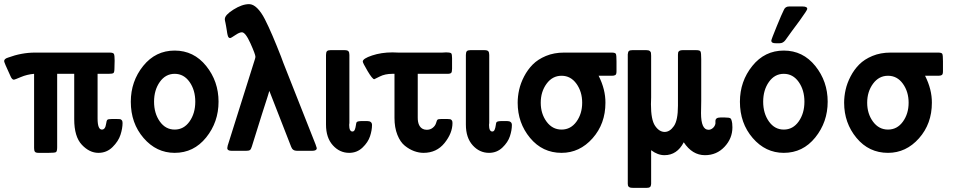

<svg xmlns="http://www.w3.org/2000/svg" viewBox="-36 -725 4580 923"><path d="M-16.1 -431.2Q-16.1 -442.4 2.9 -448.2Q67.9 -472.2 132.8 -472.2H491.2Q508.3 -472.2 511.7 -465.6Q515.1 -459 515.1 -433.1Q515.1 -427.2 514.6 -415Q514.2 -402.8 514.2 -397Q514.2 -377.9 509.5 -374Q504.9 -370.1 485.8 -370.1H433.1V-155.8Q433.1 -101.6 454.1 -102.1Q470.2 -102.1 474.1 -129.9Q476.1 -146 480.5 -149.4Q484.9 -152.8 500 -152.8H527.8Q536.6 -152.8 540.8 -152.3Q544.9 -151.9 549.1 -147.5Q553.2 -143.1 553.2 -133.8Q553.2 -107.9 543.2 -76.9Q533.2 -45.9 505.1 -18.1Q477.1 9.8 437 9.8Q394 9.8 357.4 -29.1Q320.8 -67.9 320.8 -151.9V-370.1H238.8V-17.1Q238.8 2.9 232.9 6.3Q227.1 9.8 198.2 9.8H149.9Q135.7 9.8 131.8 4.4Q127.9 -1 127.9 -13.2V-370.1Q93.8 -367.2 64 -354.5Q34.2 -341.8 30.8 -341.8Q21 -341.8 13.2 -361.8Q-16.1 -424.3 -16.1 -431.2Z M592.8 -235.8Q592.8 -334 652.3 -408Q711.9 -481.9 803.7 -481.9Q895.5 -481.9 955.1 -408Q1014.6 -334 1014.6 -236.1Q1014.6 -138.2 955.1 -64.2Q895.5 9.8 803.7 9.8Q715.8 9.8 654.3 -61.5Q592.8 -132.8 592.8 -235.8ZM732.2 -331.1Q704.6 -292 704.6 -236.1Q704.6 -180.2 732.2 -141.1Q759.8 -102.1 803.7 -102.1Q847.7 -102.1 875.2 -141.1Q902.8 -180.2 902.8 -236.1Q902.8 -292 875.2 -331.1Q847.7 -370.1 803.7 -370.1Q759.8 -370.1 732.2 -331.1Z M1044.9 -633.8Q1044.9 -652.8 1086.4 -679Q1127.9 -705.1 1161.6 -705.1Q1180.7 -705.1 1200.2 -686Q1219.7 -667 1237.3 -632.6Q1254.9 -598.1 1274.4 -552.5Q1293.9 -506.8 1314.9 -453.1Q1321.8 -434.1 1325.7 -423.8L1481 -30.8L1486.8 -13.2Q1486.8 0 1464.8 0H1391.6Q1370.6 0 1363.8 -19L1258.8 -288.1Q1255.9 -276.9 1249.8 -258.5Q1243.7 -240.2 1223.1 -175.5Q1202.6 -110.8 1174.8 -21Q1170.9 -7.8 1165.8 -3.9Q1160.6 0 1147 0H1077.6Q1056.6 0 1056.6 -13.2Q1056.6 -15.1 1058.6 -24.9L1189 -439Q1191.9 -447.8 1191.9 -452.1Q1191.9 -463.4 1168 -516.6Q1144 -569.8 1127 -569.8Q1114.7 -569.8 1094.7 -555.9Q1074.7 -542 1069.8 -542Q1067.9 -542 1065.9 -543Q1064 -543.9 1062.5 -545.9Q1061 -547.9 1060.3 -549.8Q1059.6 -551.8 1058.6 -555.4Q1057.6 -559.1 1057.1 -561.5Q1056.6 -564 1055.7 -569.1Q1054.7 -574.2 1054.7 -576.2Q1052.7 -589.4 1050.8 -599.6Q1048.8 -609.9 1047.9 -615Q1046.9 -620.1 1045.9 -624Q1044.9 -627.9 1044.9 -629.9Q1044.9 -631.8 1044.9 -633.8Z M1531.2 -126V-460.9Q1531.2 -474.1 1535.9 -479Q1540.5 -483.9 1552.2 -483.9H1620.6Q1634.8 -483.9 1639.2 -478.5Q1643.6 -473.1 1643.6 -460.9V-133.8Q1643.6 -131.8 1643.1 -128.9Q1642.6 -126 1642.6 -125Q1642.6 -92.8 1658.2 -92.8Q1666 -92.8 1669.7 -101.8Q1673.3 -110.8 1674.8 -122.3Q1676.3 -133.8 1678.2 -137.2Q1682.1 -143.1 1705.6 -143.1H1728.5Q1752.4 -143.1 1752.4 -124Q1752.4 -99.1 1742.9 -70.1Q1733.4 -41 1706.8 -15.6Q1680.2 9.8 1642.6 9.8Q1596.7 9.8 1564 -26.6Q1531.2 -63 1531.2 -126Z M1708 -429.2Q1708 -443.4 1752.7 -458.3Q1797.4 -473.1 1850.1 -473.1H1851.1Q1855 -473.1 1864 -472.7Q1873 -472.2 1878.4 -472.2H2090.3Q2093.3 -472.2 2098.6 -472.7Q2104 -473.1 2107.4 -473.1Q2129.4 -473.1 2133.3 -468.5Q2137.2 -463.9 2137.2 -445.8V-395Q2137.2 -379.9 2133.3 -375Q2129.4 -370.1 2114.3 -370.1H1972.2V-159.2Q1972.2 -117.2 1997.1 -105Q2004.9 -101.1 2016.1 -101.1Q2032.2 -101.1 2044.2 -110.6Q2056.2 -120.1 2060.1 -132.8Q2064 -147 2067.6 -149.9Q2071.3 -152.8 2084 -152.8H2116.2Q2124 -152.8 2128.2 -151.9Q2132.3 -150.9 2135.7 -147Q2139.2 -143.1 2139.2 -133.8Q2139.2 -85 2101.1 -37.6Q2063 9.8 2000 9.8Q1978 9.8 1955.1 1.5Q1932.1 -6.8 1910.2 -24.4Q1888.2 -42 1874.3 -76.9Q1860.4 -111.8 1860.4 -158.2V-370.1H1850.1Q1814.9 -370.1 1789.6 -357.2Q1764.2 -344.2 1763.2 -344.2Q1754.4 -344.2 1731.2 -383.3Q1708 -422.4 1708 -429.2Z M2203.6 -126V-460.9Q2203.6 -474.1 2208.3 -479Q2212.9 -483.9 2224.6 -483.9H2293Q2307.1 -483.9 2311.5 -478.5Q2315.9 -473.1 2315.9 -460.9V-133.8Q2315.9 -131.8 2315.4 -128.9Q2314.9 -126 2314.9 -125Q2314.9 -92.8 2330.6 -92.8Q2338.4 -92.8 2342 -101.8Q2345.7 -110.8 2347.2 -122.3Q2348.6 -133.8 2350.6 -137.2Q2354.5 -143.1 2377.9 -143.1H2400.9Q2424.8 -143.1 2424.8 -124Q2424.8 -99.1 2415.3 -70.1Q2405.8 -41 2379.2 -15.6Q2352.5 9.8 2314.9 9.8Q2269 9.8 2236.3 -26.6Q2203.6 -63 2203.6 -126Z M2452.6 -231Q2452.6 -261.7 2459.7 -293.5Q2466.8 -325.2 2483.6 -357.7Q2500.5 -390.1 2525.1 -415Q2549.8 -439.9 2588.6 -456.1Q2627.4 -472.2 2675.8 -472.2H2904.8Q2921.9 -472.2 2924.8 -465.6Q2927.7 -459 2927.7 -430.2V-381.8Q2927.7 -367.7 2922.1 -364.3Q2916.5 -360.8 2905.8 -360.8H2841.8Q2875 -294.9 2874.5 -231Q2874.5 -129.9 2812.5 -60.1Q2750.5 9.8 2663.6 9.8Q2571.8 9.8 2512.2 -62Q2452.6 -133.8 2452.6 -231ZM2591.6 -322.5Q2563.5 -284.2 2563.5 -231.2Q2563.5 -178.2 2591.6 -140.1Q2619.6 -102.1 2663.6 -102.1Q2707.5 -102.1 2735.1 -140.1Q2762.7 -178.2 2762.7 -231.2Q2762.7 -284.2 2735.1 -322.5Q2707.5 -360.8 2663.6 -360.8Q2619.6 -360.8 2591.6 -322.5Z M2981.9 158.2V-463.9Q2982.9 -476.1 2987.5 -480Q2992.2 -483.9 3003.9 -483.9H3071.3Q3082.5 -483.9 3087.4 -480Q3092.3 -476.1 3093.3 -471.4Q3094.2 -466.8 3094.2 -457V-256.8Q3094.2 -252 3093.8 -241Q3093.3 -230 3093.3 -224.1Q3093.3 -148.9 3113.3 -119.9Q3133.3 -90.8 3159.2 -90.8Q3184.1 -90.8 3203.6 -118.9Q3223.1 -147 3223.1 -216.8V-461.9Q3223.1 -468.8 3224.1 -472.9Q3225.1 -477.1 3230 -480.5Q3234.9 -483.9 3245.1 -483.9H3311Q3328.1 -483.9 3331.5 -477.5Q3335 -471.2 3335 -440.9V-240.2Q3335 -227.1 3334.5 -207.5Q3334 -188 3334 -181.2Q3334 -101.1 3370.1 -101.1Q3381.3 -101.1 3391.1 -109.6Q3400.9 -118.2 3403.3 -130.9V-143.1Q3403.3 -160.2 3427.2 -160.2H3448.2Q3470.2 -160.2 3475.6 -156Q3481 -151.9 3483.9 -131.8Q3484.9 -126 3484.9 -112.8Q3484.9 -59.6 3447 -19.3Q3409.2 21 3353 21Q3292 21 3251 -41Q3218.8 21 3158.2 21Q3126 21 3094.2 -2.9V158.2Q3093.3 171.4 3088.1 174.8Q3083 178.2 3071.3 178.2H3014.2Q3000 178.2 2994.6 177Q2989.3 175.8 2985.6 171.9Q2981.9 168 2981.9 158.2Z M3521 -235.8Q3521 -334 3580.6 -408Q3640.1 -481.9 3731.9 -481.9Q3823.7 -481.9 3883.3 -408Q3942.9 -334 3942.9 -236.1Q3942.9 -138.2 3883.3 -64.2Q3823.7 9.8 3731.9 9.8Q3644 9.8 3582.5 -61.5Q3521 -132.8 3521 -235.8ZM3660.4 -331.1Q3632.8 -292 3632.8 -236.1Q3632.8 -180.2 3660.4 -141.1Q3688 -102.1 3731.9 -102.1Q3775.9 -102.1 3803.5 -141.1Q3831.1 -180.2 3831.1 -236.1Q3831.1 -292 3803.5 -331.1Q3775.9 -370.1 3731.9 -370.1Q3688 -370.1 3660.4 -331.1ZM3671.9 -529.8Q3671.9 -534.7 3697.3 -596.9Q3722.7 -659.2 3731.9 -676.8Q3738.8 -693.8 3756.8 -693.8H3822.8Q3844.7 -693.8 3844.7 -682.1Q3844.7 -676.3 3807.6 -625Q3769.5 -574.2 3739.7 -532.2Q3728.5 -517.1 3711.9 -517.1H3693.8Q3671.9 -516.6 3671.9 -529.8Z M4022 -231Q4022 -261.7 4029.1 -293.5Q4036.1 -325.2 4053 -357.7Q4069.8 -390.1 4094.5 -415Q4119.1 -439.9 4158 -456.1Q4196.8 -472.2 4245.1 -472.2H4474.1Q4491.2 -472.2 4494.1 -465.6Q4497.1 -459 4497.1 -430.2V-381.8Q4497.1 -367.7 4491.5 -364.3Q4485.8 -360.8 4475.1 -360.8H4411.1Q4444.3 -294.9 4443.8 -231Q4443.8 -129.9 4381.8 -60.1Q4319.8 9.8 4232.9 9.8Q4141.1 9.8 4081.5 -62Q4022 -133.8 4022 -231ZM4160.9 -322.5Q4132.8 -284.2 4132.8 -231.2Q4132.8 -178.2 4160.9 -140.1Q4189 -102.1 4232.9 -102.1Q4276.9 -102.1 4304.4 -140.1Q4332 -178.2 4332 -231.2Q4332 -284.2 4304.4 -322.5Q4276.9 -360.8 4232.9 -360.8Q4189 -360.8 4160.9 -322.5Z"/></svg>

Font: CMU Sans Serif Demi Condensed
Style: DemiCondensed
Weight: 600
Width: 3
Version: Version 0.7.0